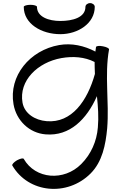

<svg xmlns="http://www.w3.org/2000/svg" viewBox="-20 -844 770 1236"><path d="M133 -800C133 -690 248 -624 368 -624C483 -624 590 -694 590 -800C590 -813 576 -824 560 -824C544 -824 530 -813 530 -800C530 -731 447 -709 368 -709C294 -709 218 -735 218 -800C218 -807 199 -813 176 -813C153 -813 133 -807 133 -800ZM598 -541C596 -531 595 -522 594 -512C522 -550 441 -568 361 -554C172 -521 35 -355 67 -173C85 -68 169 13 274 21C429 34 538 -76 604 -225C611 -158 616 -91 610 -24C603 65 566 149 503 212C392 324 208 310 133 179C129 172 110 177 89 188C69 200 56 215 59 221C163 400 413 423 563 273C639 197 660 88 670 -18C684 -188 652 -359 682 -526C683 -533 665 -542 642 -546C619 -551 599 -548 598 -541ZM280 -64C206 -70 138 -112 125 -183C100 -325 223 -443 375 -470C449 -483 525 -478 589 -445C589 -419 590 -394 591 -368C543 -196 442 -50 280 -64Z"/></svg>

Font: Nupuram Expanded Light
Style: Regular
Weight: 300
Width: 7
Designer: Santhosh Thottingal (santhosh.thottingal@gmail.com)
Foundry: SMC
Version: Version 1.000